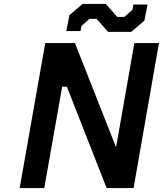

<svg xmlns="http://www.w3.org/2000/svg" viewBox="-20 -956 828 976"><path d="M529 -794 471 -860H435L394 -824L389 -798H317L333 -879L400 -936H518L576 -870H612L653 -906L658 -933H730L714 -851L647 -794ZM80 0 210 -737H361L570 -207L663 -737H788L659 0H522L320 -515H296L205 0Z"/></svg>

Font: Tomorrow Medium
Style: Italic
Weight: 500
Italic angle: -10°
Designer: Tony de Marco, Monica Rizzolli
Foundry: Just in Type
Version: Version 2.002